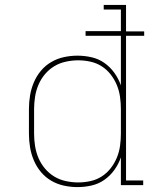

<svg xmlns="http://www.w3.org/2000/svg" viewBox="-20 -755 640 783"><path d="M296 8Q268 8 240.5 2Q213 -4 189 -18Q165 -32 147 -53.5Q129 -75 118 -101Q107 -127 102.5 -154.5Q98 -182 98 -210V-310Q98 -338 102.5 -365.5Q107 -393 118 -419Q129 -445 147 -466.5Q165 -488 189 -502Q213 -516 240.5 -522Q268 -528 296 -528Q325 -528 353.5 -521.5Q382 -515 405.5 -498.5Q429 -482 446 -458.5Q463 -435 473 -407V-609H329V-628H473V-716H403V-735H494V-627H568V-609H494V-19H564V0H473V-113Q463 -85 446 -61.5Q429 -38 405.5 -21.5Q382 -5 353.5 1.5Q325 8 296 8ZM299 -11Q324 -11 349 -16.5Q374 -22 395 -35.5Q416 -49 431.5 -69Q447 -89 456.5 -112Q466 -135 469.5 -160Q473 -185 473 -210V-310Q473 -335 469.5 -360Q466 -385 456.5 -408Q447 -431 431.5 -451Q416 -471 395 -484.5Q374 -498 349 -503.5Q324 -509 299 -509Q274 -509 248.5 -503.5Q223 -498 201.5 -485Q180 -472 163.5 -452.5Q147 -433 137 -409.5Q127 -386 123 -360.5Q119 -335 119 -310V-210Q119 -185 123 -159.5Q127 -134 137 -110.5Q147 -87 163.5 -67.5Q180 -48 201.5 -35Q223 -22 248.5 -16.5Q274 -11 299 -11Z"/></svg>

Font: Iosevka Etoile Thin
Style: Regular
Weight: 100
Designer: Belleve Invis
Foundry: Belleve Invis
Version: Version 22.1.2; ttfautohint (v1.8.4)